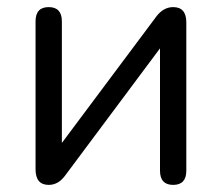

<svg xmlns="http://www.w3.org/2000/svg" viewBox="-20 -513 624 540"><path d="M117 7Q80 7 80 -37V-453Q80 -493 117 -493Q154 -493 154 -453V-111L420 -467Q440 -493 467 -493Q504 -493 504 -450V-33Q504 7 467 7Q430 7 430 -33V-377L163 -19Q144 7 117 7Z"/></svg>

Font: Nunito
Style: Regular
Weight: 400
Designer: Vernon Adams
Foundry: Vernon Adams
Version: Version 3.602